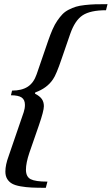

<svg xmlns="http://www.w3.org/2000/svg" viewBox="-20 -749 538 925"><path d="M200.7 155.8Q159.2 155.8 132.3 154.5Q105.5 153.3 79.1 148.7Q52.7 144 38.1 135.7Q23.4 127.4 14.6 113Q5.9 98.6 5.9 77.6Q5.9 45.4 21.5 3.4L94.2 -208.5Q100.1 -226.1 100.1 -243.7Q100.1 -268.6 84.2 -279.3Q68.4 -290 32.7 -290L38.1 -312.5Q85 -312.5 113.8 -331.3Q142.6 -350.1 156.7 -391.6L212.4 -553.7Q223.1 -584.5 233.4 -607.9Q243.7 -631.3 256.3 -649.7Q269 -668 281.2 -680.7Q293.5 -693.4 311.3 -702.4Q329.1 -711.4 345.7 -716.6Q362.3 -721.7 388.2 -724.6Q414.1 -727.5 438 -728.3Q461.9 -729 498 -729L490.7 -699.7Q415.5 -699.7 378.2 -675.3Q340.8 -650.9 317.9 -584.5L277.8 -468.3Q251 -388.7 235.4 -367.2Q207 -324.2 149.9 -303.7L148.4 -297.9Q171.4 -286.1 181.4 -272Q191.4 -257.8 191.4 -237.3Q191.4 -214.8 167.5 -145.5L121.6 -13.2Q105 36.1 105 68.4Q105 102.5 127.7 114.3Q150.4 126 208.5 126Z"/></svg>

Font: Elstob 14pt SemiBold
Style: Italic
Weight: 600
Italic angle: -20°
Designer: Peter S. Baker
Version: Version 1.015